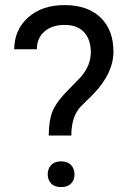

<svg xmlns="http://www.w3.org/2000/svg" viewBox="-20 -741 512 766"><path d="M174.3 -200.2Q175.3 -258.3 187.5 -292Q199.7 -325.7 237.3 -366.7L301.3 -432.6Q342.3 -479 342.3 -532.2Q342.3 -583.5 315.4 -612.5Q288.6 -641.6 237.3 -641.6Q187.5 -641.6 157.2 -615.2Q127 -588.9 127 -544.4H36.6Q37.6 -623.5 93 -672.1Q148.4 -720.7 237.3 -720.7Q329.6 -720.7 381.1 -671.1Q432.6 -621.6 432.6 -535.2Q432.6 -449.7 353.5 -366.7L300.3 -314Q264.6 -274.4 264.6 -200.2ZM170.4 -45.4Q170.4 -67.4 183.8 -82.3Q197.3 -97.2 223.6 -97.2Q250 -97.2 263.7 -82.3Q277.3 -67.4 277.3 -45.4Q277.3 -23.4 263.7 -9Q250 5.4 223.6 5.4Q197.3 5.4 183.8 -9Q170.4 -23.4 170.4 -45.4Z"/></svg>

Font: SteelSelectRoboto
Style: Roboto-Regular
Weight: 400
Designer: Google
Version: Version 2.137; 2017